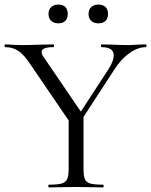

<svg xmlns="http://www.w3.org/2000/svg" viewBox="-24 -819 660 839"><path d="M473 -577Q473 -613 419 -613Q417 -613 417 -619Q417 -625 419 -625L466 -624Q504 -622 536 -622Q553 -622 577 -624L614 -625Q616 -625 616 -619Q616 -613 614 -613Q578 -613 541 -586.5Q504 -560 475 -514L318 -273L301 -288L451 -518Q473 -553 473 -577ZM-1 -613Q-4 -613 -4 -619Q-4 -625 -1 -625Q11 -625 35 -623L70 -622Q104 -622 156 -624L210 -625Q212 -625 212 -619Q212 -613 210 -613Q158 -613 158 -592Q158 -581 168 -568L339 -317L290 -272L110 -536Q82 -579 57 -596Q32 -613 -1 -613ZM341 -319V-81Q341 -50 347 -36Q353 -22 370.5 -17Q388 -12 426 -12Q429 -12 429 -6Q429 0 426 0Q395 0 378 -1L308 -2L239 -1Q221 0 190 0Q187 0 187 -6Q187 -12 190 -12Q228 -12 245.5 -17Q263 -22 269.5 -36.5Q276 -51 276 -81V-310ZM188 -758Q188 -777 199.5 -788Q211 -799 231 -799Q251 -799 261.5 -788.5Q272 -778 272 -758Q272 -739 261.5 -728Q251 -717 231 -717Q211 -717 199.5 -728Q188 -739 188 -758ZM363 -758Q363 -777 374.5 -788Q386 -799 406 -799Q426 -799 437 -788.5Q448 -778 448 -758Q448 -738 437 -727.5Q426 -717 406 -717Q386 -717 374.5 -728Q363 -739 363 -758Z"/></svg>

Font: Cormorant
Style: Regular
Weight: 400
Designer: Christian Thalmann (Catharsis Fonts)
Foundry: Catharsis Fonts
Version: Version 4.000